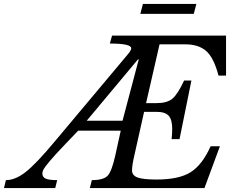

<svg xmlns="http://www.w3.org/2000/svg" viewBox="-105 -950 1196 970"><path d="M928 0H349L359 -40Q418 -40 439 -62.5Q460 -85 478 -167L505 -290H290L227 -224Q175 -170 148 -138Q121 -106 115 -94.5Q109 -83 109 -74Q109 -55 126 -47.5Q143 -40 184 -40L174 0H-85L-75 -40Q-28 -40 24 -80.5Q76 -121 168 -231L542 -677Q558 -696 558 -706Q558 -730 450 -730L461 -770H1037V-568H999Q975 -659 936.5 -692.5Q898 -726 831 -726H701L633 -429H686Q739 -429 766 -451.5Q793 -474 825 -543H862L802 -247H762Q765 -277 765 -299Q765 -345 747.5 -365Q730 -385 685 -385H623L574 -166Q562 -114 562 -89Q562 -64 589.5 -53.5Q617 -43 686 -43Q799 -43 858 -80Q917 -117 959 -211H1006ZM333 -340H514L596 -650H592ZM874 -880H604L617 -930H887Z"/></svg>

Font: Libre Baskerville
Style: Italic
Weight: 400
Italic angle: -15°
Designer: Pablo Impallari, Rodrigo Fuenzalida
Foundry: Pablo Impallari, Rodrigo Fuenzalida
Version: Version 1.051;Glyphs 3.2.3 (3260)